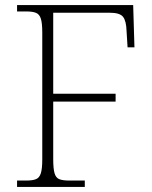

<svg xmlns="http://www.w3.org/2000/svg" viewBox="-20 -734 598 754"><path d="M47 0V-25H84Q108 -25 121.5 -30.5Q135 -36 140.5 -54Q146 -72 146 -108V-606Q146 -643 140.5 -660.5Q135 -678 121.5 -683.5Q108 -689 84 -689H47V-714H503L508 -548H481L477 -612Q476 -651 463.5 -667.5Q451 -684 411 -684H189V-366H434V-335H189V-109Q189 -73 194 -54.5Q199 -36 212.5 -30.5Q226 -25 251 -25H313V0Z"/></svg>

Font: Noto Serif Gujarati ExtraLight
Style: Regular
Weight: 250
Version: Version 2.102